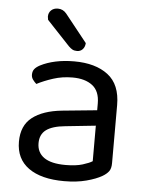

<svg xmlns="http://www.w3.org/2000/svg" viewBox="-51 -725 601 781"><g transform="rotate(5 249.5 -334.5)"><path d="M240 -52Q282 -52 309.5 -60.5Q337 -69 349 -77V-222L225 -209Q173 -204 148 -185.5Q123 -167 123 -131Q123 -93 152 -72.5Q181 -52 240 -52ZM239 -475Q326 -475 377 -436Q428 -397 428 -313V-76Q428 -54 419.5 -42.5Q411 -31 394 -21Q370 -7 330.5 3.5Q291 14 240 14Q146 14 94.5 -23Q43 -60 43 -130Q43 -196 86 -229.5Q129 -263 207 -271L349 -285V-313Q349 -363 319 -386Q289 -409 238 -409Q196 -409 159 -397Q122 -385 93 -370Q85 -377 78.5 -386Q72 -395 72 -406Q72 -420 79 -429Q86 -438 101 -446Q128 -460 163 -467.5Q198 -475 239 -475ZM118 -634Q116 -644 116 -647Q116 -663 126.5 -673Q137 -683 154 -683Q175 -683 189 -666L279 -553Q278 -537 269 -527.5Q260 -518 246 -518Q235 -518 227.5 -522Q220 -526 212 -534Z"/></g></svg>

Font: Baloo Thambi 2
Style: Regular
Weight: 400
Designer: Aadarsh Rajan and Ek Type
Foundry: Ek Type
Version: Version 1.640;hotconv 1.0.111;makeotfexe 2.5.65597; ttfautoh